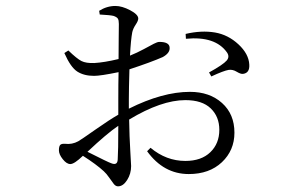

<svg xmlns="http://www.w3.org/2000/svg" viewBox="-20 -578 1040 657"><path d="M382.8 -32.2Q384.8 -60.5 384.8 -147.5Q346.7 -122.1 279.3 -58.6Q350.6 -22.5 360.4 -19.5Q381.8 -10.7 382.8 -32.2ZM220.7 -16.6Q208 -16.6 194.8 -33.2Q181.6 -49.8 181.6 -63.5Q181.6 -77.1 186 -82Q190.4 -86.9 203.1 -85.9Q226.6 -83 248 -94.7Q256.8 -99.6 306.2 -134.3Q355.5 -168.9 384.8 -185.5V-232.4Q384.8 -295.9 385.7 -331.1Q324.2 -318.4 301.8 -318.4Q267.6 -318.4 244.6 -333Q221.7 -347.7 200.2 -396.5L213.9 -405.3Q243.2 -377 258.8 -369.1Q274.4 -361.3 302.7 -362.3Q336.9 -364.3 385.7 -376Q385.7 -406.2 386.2 -448.7Q386.7 -491.2 386.7 -496.1Q386.7 -508.8 383.3 -514.2Q379.9 -519.5 369.1 -523.4Q358.4 -526.4 321.3 -528.3L319.3 -541Q345.7 -557.6 375 -557.6Q397.5 -557.6 425.3 -543Q453.1 -528.3 453.1 -514.6Q453.1 -506.8 444.3 -493.7Q435.5 -480.5 432.6 -467.8Q427.7 -442.4 424.8 -387.7Q449.2 -397.5 471.7 -409.7Q494.1 -421.9 506.3 -428.2Q518.6 -434.6 525.4 -434.6Q560.5 -434.6 560.5 -414.1Q561.5 -396.5 537.1 -382.8Q497.1 -365.2 422.9 -340.8Q420.9 -272.5 420.9 -238.3V-206.1Q536.1 -263.7 629.9 -263.7Q697.3 -263.7 739.7 -225.6Q782.2 -187.5 782.2 -124Q782.2 -63.5 739.3 -22.9Q696.3 17.6 626 17.6Q540 17.6 483.4 -60.5L495.1 -72.3Q548.8 -27.3 614.3 -27.3Q668.9 -27.3 699.7 -57.1Q730.5 -86.9 730.5 -133.8Q730.5 -178.7 701.2 -207Q671.9 -235.4 614.3 -235.4Q532.2 -235.4 421.9 -168.9Q422.9 -108.4 425.8 -62Q428.7 -15.6 428.7 -9.8Q428.7 16.6 415 38.1Q401.4 59.6 383.8 59.6Q376 59.6 369.6 51.8Q363.3 43.9 354 30.3Q344.7 16.6 335 7.8Q309.6 -15.6 263.7 -44.9Q234.4 -16.6 220.7 -16.6ZM616.2 -445.3 615.2 -461.9Q668.9 -474.6 715.8 -466.8Q760.7 -459 795.9 -426.3Q831.1 -393.6 833 -357.4Q835 -328.1 811.5 -325.2Q803.7 -324.2 790 -332.5Q776.4 -340.8 762.7 -338.9Q745.1 -335.9 703.1 -316.4L695.3 -330.1Q743.2 -356.4 755.9 -371.1Q766.6 -383.8 756.8 -398.4Q716.8 -455.1 616.2 -445.3Z"/></svg>

Font: GenYoMin TW TTF Light
Style: Regular
Weight: 300
Version: Version 1.300